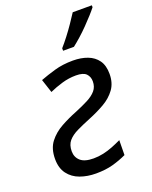

<svg xmlns="http://www.w3.org/2000/svg" viewBox="-145 -845 738 934"><g transform="rotate(-20 224.0 -378.0)"><path d="M188 10Q144 10 106.5 -3.5Q69 -17 46.5 -47Q24 -77 24 -124Q24 -178 50 -211.5Q76 -245 116 -267Q156 -289 197 -305Q236 -321 265 -336Q294 -351 310 -370Q326 -389 326 -417Q326 -441 311 -456.5Q296 -472 258 -472Q221 -472 185.5 -461.5Q150 -451 119 -437L96 -507Q130 -520 173 -532.5Q216 -545 269 -545Q311 -545 344 -532.5Q377 -520 396 -493.5Q415 -467 415 -423Q415 -376 391.5 -344Q368 -312 330.5 -290.5Q293 -269 251 -252Q209 -235 178 -220Q147 -205 130 -185Q113 -165 113 -132Q113 -101 134.5 -82Q156 -63 202 -63Q228 -63 253 -68.5Q278 -74 302 -83.5Q326 -93 349 -104L348 -27Q314 -11 276 -0.5Q238 10 188 10ZM241 -619Q258 -638 278 -664Q298 -690 316.5 -717Q335 -744 349 -766H448V-756Q438 -743 420 -723Q402 -703 380.5 -681Q359 -659 337 -639.5Q315 -620 297 -606H241Z"/></g></svg>

Font: Noto Sans Display
Style: Italic
Weight: 400
Italic angle: -12°
Designer: Monotype Design Team
Foundry: Monotype Imaging Inc.
Version: Version 2.003